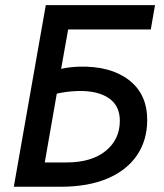

<svg xmlns="http://www.w3.org/2000/svg" viewBox="-20 -713 626 733"><path d="M32.7 0 154.8 -693.4H571.8L555.7 -600.6H240.2L213.4 -450.2Q246.1 -457.5 283.2 -458.5Q401.9 -461.4 471.9 -407.7Q542 -354 542 -254.9Q542 -178.2 503.4 -120.8Q464.8 -63.5 390.9 -31.7Q316.9 0 210.4 0ZM196.8 -355.5 150.9 -92.8H233.4Q329.1 -92.8 383.3 -136.7Q437.5 -180.7 437.5 -252Q437.5 -311 393.1 -339.8Q353 -365.7 285.6 -365.7Q277.8 -365.7 269.5 -365.2Q249.5 -364.3 231.7 -361.8Q213.9 -359.4 196.8 -355.5Z"/></svg>

Font: CaskaydiaCove NFP
Style: Italic
Weight: 400
Italic angle: -10°
Designer: Aaron Bell
Foundry: Saja Typeworks
Version: Version 2111.001; VTT 6.35;Nerd Fonts 3.1.1